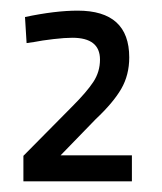

<svg xmlns="http://www.w3.org/2000/svg" viewBox="-20 -819 305 361"><path d="M228 -478H24V-526L116 -619Q143 -646 155.5 -665Q168 -684 168 -707Q168 -748 116 -748Q102 -748 80.5 -745.5Q59 -743 44 -740L30 -738L27 -787Q84 -799 126 -799Q223 -799 223 -711Q223 -678 208 -652Q193 -626 160 -595L94 -527H228Z"/></svg>

Font: TypoPRO Titillium Text
Style: 250 wt
Weight: 300
Designer: Accademia di Belle Arti di Urbino and others
Foundry: Accademia di Belle Arti di Urbino and others.
Version: Version 25.000